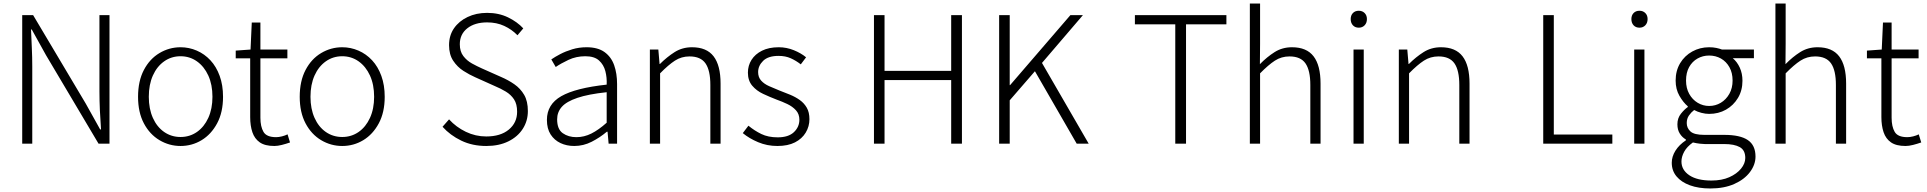

<svg xmlns="http://www.w3.org/2000/svg" viewBox="-20 -815 10930 1089"><path d="M106 0V-729H168L466 -228L548 -81H553Q549 -135 546.5 -189.5Q544 -244 544 -297V-729H601V0H539L241 -502L160 -648H156Q158 -595 160.5 -543Q163 -491 163 -437V0Z M1004 13Q940 13 884.5 -20Q829 -53 796 -115.5Q763 -178 763 -266Q763 -355 796 -418Q829 -481 884.5 -514Q940 -547 1004 -547Q1052 -547 1096 -528Q1140 -509 1173.5 -473Q1207 -437 1226 -384.5Q1245 -332 1245 -266Q1245 -178 1211.5 -115.5Q1178 -53 1123.5 -20Q1069 13 1004 13ZM1004 -38Q1056 -38 1097 -66.5Q1138 -95 1161.5 -146.5Q1185 -198 1185 -266Q1185 -335 1161.5 -386.5Q1138 -438 1097 -467Q1056 -496 1004 -496Q952 -496 911 -467Q870 -438 847 -386.5Q824 -335 824 -266Q824 -198 847 -146.5Q870 -95 911 -66.5Q952 -38 1004 -38Z M1536 13Q1483 13 1453.5 -7.5Q1424 -28 1411.5 -65Q1399 -102 1399 -151V-484H1317V-528L1401 -534L1408 -687H1457V-534H1610V-484H1457V-147Q1457 -97 1474.5 -67Q1492 -37 1546 -37Q1561 -37 1579 -41.5Q1597 -46 1611 -53L1625 -7Q1602 1 1578.5 7Q1555 13 1536 13Z M1921 13Q1857 13 1801.5 -20Q1746 -53 1713 -115.5Q1680 -178 1680 -266Q1680 -355 1713 -418Q1746 -481 1801.5 -514Q1857 -547 1921 -547Q1969 -547 2013 -528Q2057 -509 2090.5 -473Q2124 -437 2143 -384.5Q2162 -332 2162 -266Q2162 -178 2128.5 -115.5Q2095 -53 2040.5 -20Q1986 13 1921 13ZM1921 -38Q1973 -38 2014 -66.5Q2055 -95 2078.5 -146.5Q2102 -198 2102 -266Q2102 -335 2078.5 -386.5Q2055 -438 2014 -467Q1973 -496 1921 -496Q1869 -496 1828 -467Q1787 -438 1764 -386.5Q1741 -335 1741 -266Q1741 -198 1764 -146.5Q1787 -95 1828 -66.5Q1869 -38 1921 -38Z M2738 13Q2659 13 2596 -17.5Q2533 -48 2490 -96L2527 -138Q2567 -94 2622 -67.5Q2677 -41 2738 -41Q2819 -41 2866 -80Q2913 -119 2913 -181Q2913 -225 2895.5 -251.5Q2878 -278 2849 -295.5Q2820 -313 2784 -328L2675 -377Q2643 -391 2608.5 -413Q2574 -435 2550.5 -470.5Q2527 -506 2527 -559Q2527 -614 2555 -654.5Q2583 -695 2632 -718.5Q2681 -742 2743 -742Q2809 -742 2861.5 -716.5Q2914 -691 2948 -654L2915 -615Q2883 -648 2840 -668Q2797 -688 2743 -688Q2673 -688 2630.5 -654.5Q2588 -621 2588 -564Q2588 -523 2608 -497Q2628 -471 2657 -455Q2686 -439 2713 -427L2821 -379Q2863 -361 2897.5 -337Q2932 -313 2953 -277Q2974 -241 2974 -185Q2974 -129 2945 -84Q2916 -39 2863 -13Q2810 13 2738 13Z M3237 13Q3194 13 3159 -3.5Q3124 -20 3103 -52.5Q3082 -85 3082 -135Q3082 -223 3163.5 -269.5Q3245 -316 3421 -335Q3423 -375 3413.5 -411.5Q3404 -448 3377.5 -472Q3351 -496 3300 -496Q3248 -496 3204.5 -475.5Q3161 -455 3132 -435L3107 -478Q3127 -492 3157.5 -508Q3188 -524 3226 -535.5Q3264 -547 3307 -547Q3371 -547 3409 -519.5Q3447 -492 3463.5 -445Q3480 -398 3480 -338V0H3432L3426 -68H3422Q3383 -35 3336 -11Q3289 13 3237 13ZM3249 -37Q3293 -37 3334 -57.5Q3375 -78 3421 -119V-292Q3317 -281 3255 -260Q3193 -239 3166.5 -209Q3140 -179 3140 -138Q3140 -82 3172 -59.5Q3204 -37 3249 -37Z M3666 0V-534H3714L3721 -452H3723Q3763 -492 3806.5 -519.5Q3850 -547 3905 -547Q3988 -547 4027.5 -495.5Q4067 -444 4067 -341V0H4009V-333Q4009 -416 3981.5 -455.5Q3954 -495 3891 -495Q3845 -495 3808 -471Q3771 -447 3724 -399V0Z M4389 13Q4331 13 4280 -8.5Q4229 -30 4193 -60L4225 -102Q4259 -74 4298 -55Q4337 -36 4391 -36Q4452 -36 4483 -65.5Q4514 -95 4514 -136Q4514 -168 4494.5 -189.5Q4475 -211 4445.5 -225Q4416 -239 4385 -250Q4346 -265 4308.5 -282.5Q4271 -300 4246.5 -329Q4222 -358 4222 -403Q4222 -443 4242.5 -475.5Q4263 -508 4302 -527.5Q4341 -547 4397 -547Q4441 -547 4482 -530.5Q4523 -514 4552 -490L4522 -450Q4495 -471 4465 -484.5Q4435 -498 4396 -498Q4337 -498 4308.5 -470Q4280 -442 4280 -406Q4280 -377 4297 -358Q4314 -339 4342 -326.5Q4370 -314 4400 -302Q4432 -290 4462 -277.5Q4492 -265 4516.5 -247.5Q4541 -230 4556 -204Q4571 -178 4571 -139Q4571 -98 4550 -63Q4529 -28 4489 -7.5Q4449 13 4389 13Z M4937 0V-729H4997V-413H5375V-729H5436V0H5375V-361H4997V0Z M5647 0V-729H5707V-332H5709L6051 -729H6122L5890 -458L6155 0H6087L5850 -411L5707 -246V0Z M6646 0V-677H6417V-729H6936V-677H6707V0Z M7069 0V-795H7127V-568L7126 -451Q7166 -492 7209.5 -519.5Q7253 -547 7308 -547Q7391 -547 7430.5 -495.5Q7470 -444 7470 -341V0H7412V-333Q7412 -416 7384.5 -455.5Q7357 -495 7294 -495Q7248 -495 7211 -471Q7174 -447 7127 -399V0Z M7657 0V-534H7715V0ZM7687 -658Q7666 -658 7653.5 -671.5Q7641 -685 7641 -707Q7641 -728 7653.5 -741Q7666 -754 7687 -754Q7707 -754 7720 -741Q7733 -728 7733 -707Q7733 -685 7720 -671.5Q7707 -658 7687 -658Z M7914 0V-534H7962L7969 -452H7971Q8011 -492 8054.5 -519.5Q8098 -547 8153 -547Q8236 -547 8275.5 -495.5Q8315 -444 8315 -341V0H8257V-333Q8257 -416 8229.5 -455.5Q8202 -495 8139 -495Q8093 -495 8056 -471Q8019 -447 7972 -399V0Z M8733 0V-729H8793V-52H9125V0Z M9249 0V-534H9307V0ZM9279 -658Q9258 -658 9245.5 -671.5Q9233 -685 9233 -707Q9233 -728 9245.5 -741Q9258 -754 9279 -754Q9299 -754 9312 -741Q9325 -728 9325 -707Q9325 -685 9312 -671.5Q9299 -658 9279 -658Z M9681 254Q9614 254 9565 236Q9516 218 9489 185.5Q9462 153 9462 108Q9462 73 9483 39.5Q9504 6 9542 -19V-24Q9521 -36 9507.5 -57.5Q9494 -79 9494 -110Q9494 -145 9514 -170Q9534 -195 9553 -208V-212Q9527 -234 9505.5 -271.5Q9484 -309 9484 -358Q9484 -414 9509.5 -456.5Q9535 -499 9578.5 -523Q9622 -547 9674 -547Q9697 -547 9715.5 -543Q9734 -539 9747 -534H9928V-485H9808Q9833 -464 9848 -431Q9863 -398 9863 -357Q9863 -302 9837.5 -259.5Q9812 -217 9769.5 -193Q9727 -169 9674 -169Q9653 -169 9630 -175Q9607 -181 9589 -191Q9572 -178 9559.5 -160Q9547 -142 9547 -117Q9547 -89 9568 -69.5Q9589 -50 9647 -50H9760Q9850 -50 9893.5 -20.5Q9937 9 9937 73Q9937 119 9905.5 161Q9874 203 9816.5 228.5Q9759 254 9681 254ZM9674 -214Q9710 -214 9740 -232Q9770 -250 9788.5 -282.5Q9807 -315 9807 -358Q9807 -402 9789 -434Q9771 -466 9741 -483Q9711 -500 9674 -500Q9638 -500 9608 -483Q9578 -466 9560.5 -434.5Q9543 -403 9543 -358Q9543 -315 9561 -282.5Q9579 -250 9609 -232Q9639 -214 9674 -214ZM9687 209Q9746 209 9788.5 190Q9831 171 9855 141.5Q9879 112 9879 81Q9879 37 9848 19.5Q9817 2 9759 2H9649Q9640 2 9621.5 0Q9603 -2 9582 -7Q9548 17 9532.5 45.5Q9517 74 9517 101Q9517 149 9561.5 179Q9606 209 9687 209Z M10050 0V-795H10108V-568L10107 -451Q10147 -492 10190.5 -519.5Q10234 -547 10289 -547Q10372 -547 10411.5 -495.5Q10451 -444 10451 -341V0H10393V-333Q10393 -416 10365.5 -455.5Q10338 -495 10275 -495Q10229 -495 10192 -471Q10155 -447 10108 -399V0Z M10788 13Q10735 13 10705.5 -7.5Q10676 -28 10663.5 -65Q10651 -102 10651 -151V-484H10569V-528L10653 -534L10660 -687H10709V-534H10862V-484H10709V-147Q10709 -97 10726.5 -67Q10744 -37 10798 -37Q10813 -37 10831 -41.5Q10849 -46 10863 -53L10877 -7Q10854 1 10830.5 7Q10807 13 10788 13Z"/></svg>

Font: Noto Sans HK Thin Light
Style: Regular
Weight: 300
Version: Version 2.004-H2;hotconv 1.0.118;makeotfexe 2.5.65603